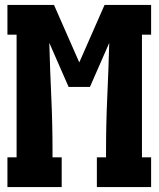

<svg xmlns="http://www.w3.org/2000/svg" viewBox="-20 -755 640 775"><path d="M10 0V-120H47V-615H10V-735H198L300 -503L402 -735H590V-615H553V-120H590V0H371V-120H408V-147Q408 -256 413 -364.5Q418 -473 421 -582L343 -404H257L179 -582Q182 -473 187 -364.5Q192 -256 192 -147V-120H229V0Z"/></svg>

Font: Iosevka Slab Heavy Extended
Style: Regular
Weight: 900
Width: 7
Monospace: yes
Designer: Belleve Invis
Foundry: Belleve Invis
Version: Version 11.1.0; ttfautohint (v1.8.3)